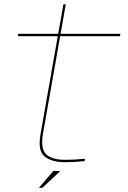

<svg xmlns="http://www.w3.org/2000/svg" viewBox="-20 -746 592 889"><path d="M280 5Q220 5 187 -21.2Q154 -47.5 167.5 -124.5L247.5 -578.5H62.5L64.5 -589.5H249.5L273.5 -725.5H284.5L260.5 -589.5H537.5L535.5 -578.5H258.5L179.5 -129.5Q166.5 -57 193.8 -31.5Q221 -6 281 -6Q327.5 -6 373.5 -11L372 0Q327.5 5 280 5ZM160.3 123.5 226.8 45.9H259.2L176.1 123.5Z"/></svg>

Font: Anybody ExtraExpanded Thin
Style: Italic
Weight: 100
Width: 8
Italic angle: -10°
Designer: Tyler Finck
Foundry: Etcetera Type Company
Version: Version 1.010; ttfautohint (v1.8.3) -l 8 -r 50 -G 200 -x 14 